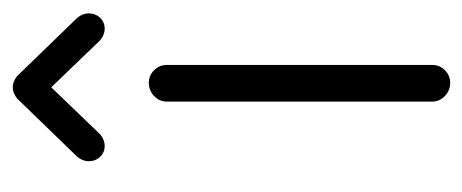

<svg xmlns="http://www.w3.org/2000/svg" viewBox="-238 -506 744 309"><g transform="rotate(-90 134.5 -352.0)"><path d="M267 -582Q267 -571 260 -563.5Q253 -556 242 -556Q233 -556 224 -563L148 -642L72 -563Q63 -556 54 -556Q43 -556 36 -563.5Q29 -571 29 -582Q29 -591 36 -600L130 -697Q139 -704 148 -704Q157 -704 166 -697L260 -600Q267 -591 267 -582ZM184 -29Q184 -17 175.5 -8.5Q167 0 155 0Q143 0 134 -8.5Q125 -17 125 -29V-456Q125 -468 134 -476.5Q143 -485 155 -485Q167 -485 175.5 -476.5Q184 -468 184 -456Z"/></g></svg>

Font: Hanken Light
Style: Light
Weight: 300
Designer: Alfredo Marco Pradil
Foundry: Hanken Design Co.
Version: Version 2.06 2014